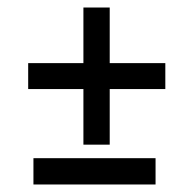

<svg xmlns="http://www.w3.org/2000/svg" viewBox="-20 -514 520 511"><path d="M69 -23V-93H394V-23ZM202 -129V-277H55V-346H202V-494H272V-346H420V-277H272V-129Z"/></svg>

Font: Teachers
Style: Regular
Weight: 400
Designer: Alfredo Marco Pradil, Chank Diesel
Version: Version 1.001